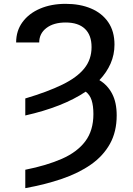

<svg xmlns="http://www.w3.org/2000/svg" viewBox="-20 -757 684 990"><path d="M110.4 -161.6V-249.3Q225.9 -283.7 301.5 -320.7Q377.1 -357.6 414.6 -404.1Q452.1 -450.6 452.1 -514.2Q452.1 -576 417.8 -608.5Q383.5 -641 318.5 -641Q256.4 -641 219.3 -612.6Q182.2 -584.2 182.2 -538H63.2Q63.2 -598.4 96.1 -643.1Q128.9 -687.9 186.6 -712.5Q244.3 -737.2 318.5 -737.2Q392.8 -737.2 449.4 -713.2Q506 -689.3 538.2 -642.4Q570.3 -595.5 570.3 -527Q570.3 -475.1 550.2 -429.3Q530.2 -383.5 492.5 -343.8Q534.8 -318.5 558.2 -273.6Q581.7 -228.7 581.7 -162.3Q581.7 -77.8 546.9 -15.3Q512.1 47.2 448.9 91.4Q385.7 135.7 299.5 165.1Q213.4 194.6 110.4 213.1V118.3Q221.2 96.2 299.7 61.6Q378.2 27 419.9 -28.6Q461.6 -84.2 461.6 -168.7Q461.6 -211.6 452.4 -240.1Q443.2 -268.5 421.9 -284.4Q362.9 -244.7 284.3 -213.8Q205.6 -182.9 110.4 -161.6Z"/></svg>

Font: Inter Zeller Medium
Style: Regular
Weight: 500
Designer: Rasmus Andersson; Joe Bland
Foundry: zeller
Version: Version 3.015;git-dec3a8cb1